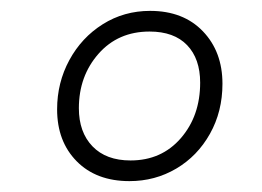

<svg xmlns="http://www.w3.org/2000/svg" viewBox="-20 -702 481 353"><path d="M85 -501Q85 -550 107.5 -591.5Q130 -633 169 -657.5Q208 -682 256 -682Q317 -682 353 -644.5Q389 -607 389 -548Q389 -497 366 -456Q343 -415 304 -392Q265 -369 218 -369Q157 -369 121 -405.5Q85 -442 85 -501ZM348 -550Q348 -594 324 -619Q300 -644 255 -644Q197 -644 161 -603Q125 -562 125 -503Q125 -459 150 -433Q175 -407 220 -407Q277 -407 312.5 -448Q348 -489 348 -550Z"/></svg>

Font: Bellota Text Light
Style: Italic
Weight: 300
Italic angle: -7.5°
Designer: Kemie Guaida
Foundry: Kemie Guaida
Version: Version 4.001